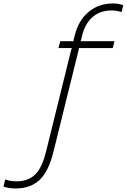

<svg xmlns="http://www.w3.org/2000/svg" viewBox="-229 -865 726 1100"><path d="M-139.2 214.8Q-177.7 214.8 -209 204.1L-199.2 163.1Q-169.4 173.8 -134.8 173.8Q-68.4 173.8 -28.3 135.5Q11.7 97.2 35.2 2L180.2 -585L185.1 -589.8H106L116.2 -628.9H193.8L191.9 -633.8L199.2 -662.1Q220.2 -747.6 278.1 -796.4Q335.9 -845.2 418.9 -845.2Q450.7 -845.2 477.1 -835L467.8 -795.9Q435.5 -805.2 411.1 -805.2Q344.7 -805.2 301.3 -767.3Q257.8 -729.5 241.2 -660.2L234.9 -633.8L231 -628.9H426.8L417 -589.8H221.2L223.1 -585L77.1 4.9Q48.8 119.1 -3.4 167Q-55.7 214.8 -139.2 214.8Z"/></svg>

Font: Sinkin Sans 200 X Light Italic
Style: Regular
Weight: 200
Italic angle: -112°
Designer: Keith Bates
Foundry: K-Type
Version: Sinkin Sans (version 1.0)  by Keith Bates   •   © 2014   www